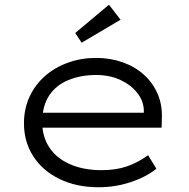

<svg xmlns="http://www.w3.org/2000/svg" viewBox="-20 -779 795 809"><path d="M395 10Q303 10 231.5 -24.5Q160 -59 120.5 -120Q81 -181 81 -259Q81 -321 104.5 -371.5Q128 -422 169.5 -458.5Q211 -495 266.5 -515Q322 -535 385 -535Q445 -535 497 -516.5Q549 -498 586.5 -464Q624 -430 644 -384Q664 -338 662 -282L661 -241H144L133 -304H604L586 -293V-317Q584 -355 558 -388Q532 -421 487.5 -442Q443 -463 385 -463Q321 -463 269 -442Q217 -421 187.5 -377Q158 -333 158 -264Q158 -203 188 -157.5Q218 -112 275 -87Q332 -62 408 -62Q469 -62 515 -78Q561 -94 604 -125L639 -68Q612 -46 574 -28.5Q536 -11 491 -0.5Q446 10 395 10ZM324 -599 297 -640 439 -759 488 -696Z"/></svg>

Font: Lexend Giga Light
Style: Regular
Weight: 300
Version: Version 1.007